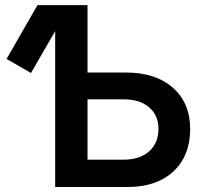

<svg xmlns="http://www.w3.org/2000/svg" viewBox="-20 -748 811 768"><path d="M104 -456.1 6.3 -512.2 129.9 -727.5H330.1V-458H482.4Q602.5 -458 671.6 -397Q740.7 -335.9 740.7 -231.9Q740.7 -125 673.8 -62.5Q606.9 0 490.7 0H200.7V-623.5ZM330.1 -350.6V-109.4H475.6Q539.1 -109.4 576.4 -142.6Q613.8 -175.8 613.8 -232.4Q613.8 -287.1 576.4 -318.8Q539.1 -350.6 475.6 -350.6Z"/></svg>

Font: Inter Display SemiBold
Style: Regular
Weight: 600
Designer: Rasmus Andersson
Foundry: rsms
Version: Version 4.001;git-9221beed3